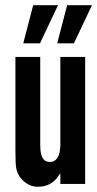

<svg xmlns="http://www.w3.org/2000/svg" viewBox="-20 -704 373 735"><path d="M211 -39H209Q181 11 125 11Q101 11 81.5 -2Q62 -15 51 -35Q41 -52 40 -80Q39 -108 39 -128V-486H134V-150Q134 -140 135 -128.5Q136 -117 139.5 -107Q143 -97 150.5 -90.5Q158 -84 172 -84Q184 -84 192 -91Q200 -98 204 -108Q208 -118 209.5 -129.5Q211 -141 211 -150V-486H306V0H211ZM237 -684H332L263 -538H199ZM107 -684H202L133 -538H69Z"/></svg>

Font: Osterbar
Style: Regular
Weight: 500
Width: 3
Designer: Peter Wiegel, Basierend auf Erbar schmal-halbfette Grotesk v. Jacob Erbar
Foundry: Peter Wiegel
Version: Version 1.0